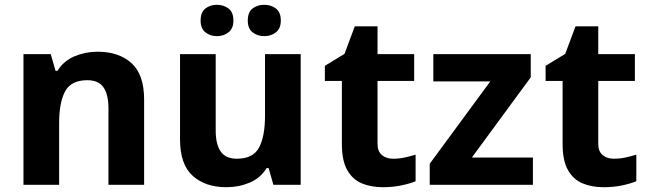

<svg xmlns="http://www.w3.org/2000/svg" viewBox="-20 -772 2710 802"><path d="M388 -556Q476 -556 529 -508.5Q582 -461 582 -356V0H433V-319Q433 -378 412 -407.5Q391 -437 345 -437Q277 -437 252 -390.5Q227 -344 227 -257V0H78V-546H192L212 -476H220Q246 -518 291.5 -537Q337 -556 388 -556Z M1236 -546V0H1122L1102 -70H1094Q1068 -28 1022.5 -9Q977 10 926 10Q838 10 785 -37.5Q732 -85 732 -190V-546H881V-227Q881 -169 902 -139Q923 -109 969 -109Q1037 -109 1062 -155.5Q1087 -202 1087 -289V-546ZM818 -686Q818 -721 838 -736.5Q858 -752 886 -752Q914 -752 934.5 -736.5Q955 -721 955 -686Q955 -653 934.5 -637Q914 -621 886 -621Q858 -621 838 -637Q818 -653 818 -686ZM1015 -686Q1015 -721 1035 -736.5Q1055 -752 1084 -752Q1112 -752 1132.5 -736.5Q1153 -721 1153 -686Q1153 -653 1132.5 -637Q1112 -621 1084 -621Q1055 -621 1035 -637Q1015 -653 1015 -686Z M1622 -109Q1647 -109 1670 -114Q1693 -119 1716 -126V-15Q1692 -5 1656.5 2.5Q1621 10 1579 10Q1530 10 1491.5 -6Q1453 -22 1430.5 -61.5Q1408 -101 1408 -171V-434H1337V-497L1419 -547L1462 -662H1557V-546H1710V-434H1557V-171Q1557 -140 1575 -124.5Q1593 -109 1622 -109Z M2206 0H1775V-88L2028 -432H1790V-546H2197V-449L1951 -114H2206Z M2544 -109Q2569 -109 2592 -114Q2615 -119 2638 -126V-15Q2614 -5 2578.5 2.5Q2543 10 2501 10Q2452 10 2413.5 -6Q2375 -22 2352.5 -61.5Q2330 -101 2330 -171V-434H2259V-497L2341 -547L2384 -662H2479V-546H2632V-434H2479V-171Q2479 -140 2497 -124.5Q2515 -109 2544 -109Z"/></svg>

Font: Noto Sans Myanmar
Style: Bold
Weight: 700
Designer: Monotype Design Team
Foundry: Monotype Imaging Inc.
Version: Version 2.107; ttfautohint (v1.8.4.7-5d5b)